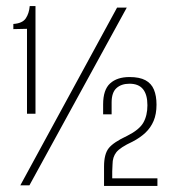

<svg xmlns="http://www.w3.org/2000/svg" viewBox="-20 -611 566 633"><path d="M69 -236V-516L24 -515V-532Q54 -534 65 -550.5Q76 -567 78 -591H97V-236ZM47 0 366 -586H398L77 0ZM323 2V-62Q323 -103 338.5 -122.5Q354 -142 399 -163Q439 -183 452.5 -206.5Q466 -230 466 -264Q466 -299 451.5 -317Q437 -335 407 -335Q380 -335 364 -320.5Q348 -306 348 -273V-234H320V-267Q320 -315 343 -336Q366 -357 407 -357Q440 -357 459.5 -346.5Q479 -336 487.5 -315.5Q496 -295 496 -266Q496 -235 486.5 -212.5Q477 -190 459.5 -173.5Q442 -157 417 -144Q376 -125 363.5 -109Q351 -93 351 -69Q350 -57 350 -45.5Q350 -34 350 -23H499V2Z"/></svg>

Font: Alumni Sans ExtraLight
Style: Regular
Weight: 250
Version: Version 1.018